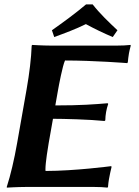

<svg xmlns="http://www.w3.org/2000/svg" viewBox="-20 -853 634 876"><path d="M515.9 -715C477.5 -750.7 434.5 -792 402.7 -833H372.7C326.8 -794 268.2 -751 216.9 -715L227.4 -684C276.6 -702 326.4 -720.5 371.8 -743C410.6 -722 451.6 -702 494.4 -684ZM202.1 -200 221.7 -311C269.7 -311 389.1 -308 456.9 -301L460.4 -304C460 -313 462.5 -333 464.1 -342C465.7 -351 470.1 -370 473.7 -379L471.2 -382C411.3 -377 350.4 -372 232.4 -372L245.3 -445C248.3 -462 265.3 -553 276.6 -577C410.6 -577 560.4 -565 560.4 -565L563.2 -569C563.6 -577 566.8 -601 568.4 -610C569.8 -618 572.9 -631 576.6 -645L575.1 -648C558.7 -646 535.6 -645 514.6 -645H210.6C176.6 -645 127.1 -648 127.1 -648L124.6 -645C122.5 -588 114.5 -520 101.3 -445L58.1 -200C44.9 -125 28.3 -54 10.8 0L11.3 3C11.3 3 61.8 0 96.8 0H410.8C431.8 0 454.6 1 470.3 3L472.8 0C473.7 -13.2 475.4 -26 477.2 -36C478.9 -46 486.5 -83 488.9 -91L487.6 -95C487.6 -95 321.7 -73 187.7 -73C187.5 -75.1 187.3 -77.7 187.3 -80.7C187.3 -111.6 199.4 -184.5 202.1 -200Z"/></svg>

Font: Linux Biolinum O 
Style: Bold Italic
Weight: 700
Designer: Philipp H. Poll
Foundry: Philipp H. Poll
Version: Version 1.3.2